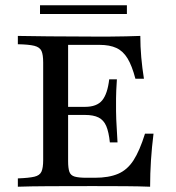

<svg xmlns="http://www.w3.org/2000/svg" viewBox="-20 -707 667 727"><path d="M47.6 0V-31.5Q89.5 -33.1 110.1 -37.9Q130.6 -42.7 137.1 -57.3Q143.5 -71.8 143.5 -100.8V-470.2Q143.5 -500 137.1 -514.1Q130.6 -528.2 110.1 -533.5Q89.5 -538.7 47.6 -539.5V-571Q91.9 -570.2 164.5 -569.4Q237.1 -568.5 333.1 -568.5Q363.7 -568.5 395.6 -568.5Q427.4 -568.5 457.3 -569.4Q487.1 -570.2 511.3 -571Q511.3 -530.6 514.9 -489.9Q518.5 -449.2 525 -408.9H492.7Q479.8 -458.1 462.9 -485.9Q446 -513.7 420.6 -525.4Q395.2 -537.1 357.3 -537.1H237.9V-96.8Q237.9 -70.2 242.7 -56.5Q247.6 -42.7 262.9 -38.3Q278.2 -33.9 308.1 -33.9H338.7Q391.9 -33.9 427 -48.8Q462.1 -63.7 485.5 -100Q508.9 -136.3 529 -200.8H561.3Q554.8 -149.2 551.6 -99.6Q548.4 -50 548.4 0Q507.3 -1.6 454.4 -2Q401.6 -2.4 332.3 -2.4Q236.3 -2.4 164.5 -2Q92.7 -1.6 47.6 0ZM210.5 -271.8V-302.4H366.9V-271.8ZM396 -167.7Q391.9 -207.3 382.3 -229.8Q372.6 -252.4 353.2 -262.1Q333.9 -271.8 301.6 -271.8V-302.4Q346.8 -302.4 366.9 -327Q387.1 -351.6 393.5 -406.5H422.6Q419.4 -358.9 419.4 -333.9Q419.4 -308.9 419.4 -287.1Q419.4 -271 420.2 -254.8Q421 -238.7 422.2 -218.1Q423.4 -197.6 425 -167.7ZM131.5 -654V-687.1H460.5V-654Z"/></svg>

Font: Playfair 12pt Medium
Style: Regular
Weight: 500
Designer: Claus Eggers Sørensen
Foundry: Claus Eggers Sørensen
Version: Version 2.000;gftools[0.9.28]